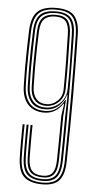

<svg xmlns="http://www.w3.org/2000/svg" viewBox="-56 -840 447 881"><g transform="rotate(5 167.0 -399.0)"><path d="M172.8 6.8Q116.8 6.8 89.2 -18.4Q61.8 -43.5 59.8 -105.8Q59.5 -116.5 59.2 -136.6Q59 -156.8 59 -180.2Q59 -203.8 59.1 -225.2Q59.2 -246.8 59.8 -260.2H68.8Q68.5 -248.8 68.2 -227.5Q68 -206.2 68 -182.2Q68 -158.2 68.2 -137.5Q68.5 -116.8 68.8 -106Q70.8 -47.2 96.4 -24.2Q122 -1.2 172.8 -1.2Q223.8 -1.2 244.8 -27Q265.8 -52.8 266.8 -107.5Q268.2 -193 269 -266.2Q269.8 -339.5 269.6 -407.5Q269.5 -475.5 268.8 -544.5Q268 -613.5 266.8 -691Q265.8 -744.2 244.6 -770.8Q223.5 -797.2 167 -797.2Q110.8 -797.2 86.9 -771.8Q63 -746.2 60.8 -690.5Q59 -644.2 58.1 -600.6Q57.2 -557 57.2 -515.5Q57.2 -474 58.8 -433.8Q60.2 -387 83.8 -358.4Q107.2 -329.8 154.8 -329.8Q187.5 -329.8 209.2 -345.9Q231 -362 244.8 -388.2L247.8 -388.5L241.8 -310.2Q241.8 -281.8 241.5 -247.5Q241.2 -213.2 240.8 -177.4Q240.2 -141.5 239.8 -108.8Q238.8 -63 222.8 -44Q206.8 -25 172.8 -25Q136.2 -25 117 -42.2Q97.8 -59.5 96.2 -105.8Q96 -116.8 95.8 -137.1Q95.5 -157.5 95.5 -181.1Q95.5 -204.8 95.6 -226Q95.8 -247.2 96.2 -260.2H105.2Q105 -248.5 104.8 -227.4Q104.5 -206.2 104.5 -182.4Q104.5 -158.5 104.8 -137.8Q105 -117 105.2 -106Q106.5 -67.8 122 -50.2Q137.5 -32.8 172.8 -32.8Q202.5 -32.8 216.2 -50.2Q230 -67.8 230.8 -108.8Q231.5 -142 231.9 -176.9Q232.2 -211.8 232.6 -246.6Q233 -281.5 233 -315.2L241.2 -370H238.2Q222 -346 200.6 -333.9Q179.2 -321.8 153 -321.8Q105.2 -321.8 78.4 -350.8Q51.5 -379.8 49.5 -433.5Q48.2 -473.8 48.1 -516.5Q48 -559.2 49 -603.4Q50 -647.5 51.5 -691Q54 -752.2 80.9 -778.8Q107.8 -805.2 167 -805.2Q228.5 -805.2 251.6 -776.8Q274.8 -748.2 275.8 -691Q277.2 -613.8 278 -544.1Q278.8 -474.5 278.8 -406.1Q278.8 -337.8 278 -264.8Q277.2 -191.8 275.8 -107.2Q274.8 -48.8 251.8 -21Q228.8 6.8 172.8 6.8ZM172.8 -9Q126.8 -9 103.2 -30.2Q79.8 -51.5 78 -106.2Q77.5 -120.8 77.4 -151.4Q77.2 -182 77.4 -213.1Q77.5 -244.2 78 -260.2H87Q86.8 -246.8 86.5 -226.5Q86.2 -206.2 86.2 -184Q86.2 -161.8 86.5 -140.9Q86.8 -120 87.2 -104.8Q89 -58 109.1 -37.5Q129.2 -17 172.8 -17Q210.5 -17 229.1 -37.1Q247.8 -57.2 248.8 -108.2Q249.8 -157.8 250.2 -207.2Q250.8 -256.8 251 -307L253.2 -411.2H250.5Q244 -384.2 219.1 -360.9Q194.2 -337.5 155.5 -337.5Q112.2 -337.5 90.8 -364Q69.2 -390.5 67.8 -434Q66.5 -475.5 66.4 -517.5Q66.2 -559.5 67.1 -602.8Q68 -646 69.8 -690.8Q71.8 -743.8 94.6 -766.5Q117.5 -789.2 167 -789.2Q217 -789.2 237 -765.2Q257 -741.2 257.8 -690.8Q258.5 -648.2 259 -607.6Q259.5 -567 259.8 -527.8Q260 -488.5 260.1 -450.6Q260.2 -412.8 260.2 -375.4Q260.2 -338 260 -301Q260 -274 259.6 -241.4Q259.2 -208.8 258.8 -174.5Q258.2 -140.2 257.8 -107.8Q256.8 -57.8 238 -33.4Q219.2 -9 172.8 -9ZM157.5 -345.5Q182.5 -345.5 203.6 -357.6Q224.8 -369.8 237.8 -390.9Q250.8 -412 251.2 -438.2Q252.5 -515.2 251 -573.4Q249.5 -631.5 248.5 -690.8Q247.8 -738 229.6 -759.8Q211.5 -781.5 167 -781.5Q125 -781.5 102.8 -761.8Q80.5 -742 78.8 -689.8Q77.5 -652.2 76.5 -609.9Q75.5 -567.5 75.5 -522.9Q75.5 -478.2 77 -434.2Q78.2 -393.2 98.5 -369.4Q118.8 -345.5 157.5 -345.5ZM159 -353.5Q125 -353.5 106.1 -374.5Q87.2 -395.5 86 -434.2Q84.8 -476.2 84.6 -519.1Q84.5 -562 85.4 -604.9Q86.2 -647.8 87.8 -689Q89.8 -736.8 109.4 -755.1Q129 -773.5 167 -773.5Q207 -773.5 222.8 -753.2Q238.5 -733 239.5 -690.5Q240.8 -626.5 241.9 -567.2Q243 -508 242 -437.8Q241.5 -400.2 216.4 -376.9Q191.2 -353.5 159 -353.5ZM160.8 -361.2Q188.2 -361.2 210.5 -382.1Q232.8 -403 233 -436Q234 -506.8 232.8 -568.5Q231.5 -630.2 230.2 -690.5Q229.5 -729.5 215.4 -747.5Q201.2 -765.5 167 -765.5Q133.5 -765.5 116 -748.9Q98.5 -732.2 97 -689Q95.5 -649.8 94.5 -607.9Q93.5 -566 93.6 -522.5Q93.8 -479 95 -434.2Q96.2 -399.8 113 -380.5Q129.8 -361.2 160.8 -361.2Z"/></g></svg>

Font: Big Shoulders Inline Display Thin Light
Style: Regular
Weight: 300
Version: Version 2.002